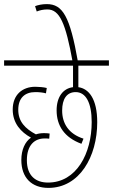

<svg xmlns="http://www.w3.org/2000/svg" viewBox="-20 -916 551 936"><path d="M214 -26C155 -26 111 -58 111 -135C111 -209 149 -241 197 -241C204 -241 213 -241 220 -240L222 -265C216 -266 205 -267 195 -267C180 -267 167 -265 155 -261C103 -289 69 -323 69 -381C69 -438 101 -467 152 -467C172 -467 189 -465 204 -461L208 -487C194 -491 167 -493 152 -493C90 -493 42 -455 42 -382C42 -315 82 -272 131 -245C102 -225 84 -186 84 -136C84 -50 134 0 216 0C368 0 454 -153 454 -320C454 -434 413 -484 362 -491V-596H511V-622H0V-596H336V-491C287 -485 256 -443 256 -378C256 -304 293 -246 377 -215L387 -240C315 -263 283 -314 283 -377C283 -433 305 -467 349 -467C398 -467 427 -416 427 -321C427 -168 353 -26 214 -26Z M334 -615H360C321 -836 286 -896 208 -896C184 -896 164 -891 151 -886L159 -860C174 -866 191 -870 211 -870C271 -870 300 -803 334 -615Z"/></svg>

Font: Noto Sans Devanagari UI ExtraCondensed Thin
Style: Regular
Weight: 100
Width: 2
Designer: Jelle Bosma - Monotype Design Team
Foundry: Monotype Imaging Inc.
Version: Version 2.004